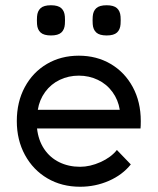

<svg xmlns="http://www.w3.org/2000/svg" viewBox="-20 -694 600 731"><path d="M285 17Q215 17 160.5 -15Q106 -47 75 -104Q44 -161 44 -233Q44 -306 74.5 -362.5Q105 -419 158.5 -450.5Q212 -482 280 -482Q348 -482 401.5 -450.5Q455 -419 485.5 -362.5Q516 -306 516 -233Q516 -214 515 -205H121Q126 -160 148 -127Q170 -94 205.5 -76.5Q241 -59 285 -59Q323 -59 363 -77Q403 -95 425 -123L478 -68Q446 -28 394.5 -5.5Q343 17 285 17ZM280 -406Q241 -406 207.5 -390Q174 -374 152 -344Q130 -314 124 -276H436Q430 -314 408 -344Q386 -374 352.5 -390Q319 -406 280 -406ZM121 -602Q120 -617 121 -631Q122.4 -651.8 134.6 -662.9Q146.8 -674 173.9 -674Q201 -674 213.3 -662.9Q225.6 -651.8 227 -631Q228 -617 227 -602Q225.6 -581.2 213.4 -570.1Q201.2 -559 174.1 -559Q147 -559 134.7 -570.1Q122.4 -581.2 121 -602ZM333 -602Q332 -617 333 -631Q334.4 -651.8 346.6 -662.9Q358.8 -674 385.9 -674Q413 -674 425.3 -662.9Q437.6 -651.8 439 -631Q440 -617 439 -602Q437.6 -581.2 425.4 -570.1Q413.2 -559 386.1 -559Q359 -559 346.7 -570.1Q334.4 -581.2 333 -602Z"/></svg>

Font: Kreadon
Style: Regular
Weight: 400
Designer: kohakuno
Foundry: StudioGnu
Version: Version 1.000;Glyphs 3.1.2 (3151)